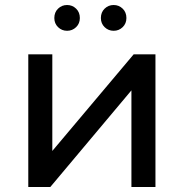

<svg xmlns="http://www.w3.org/2000/svg" viewBox="-20 -747 734 767"><path d="M93 0V-530H189V-144L514 -530H601V0H505V-386L181 0ZM434 -624Q413 -624 398 -638.5Q383 -653 383 -675Q383 -698 398 -712.5Q413 -727 434 -727Q455 -727 470 -712.5Q485 -698 485 -675Q485 -653 470 -638.5Q455 -624 434 -624ZM248 -624Q227 -624 212 -638.5Q197 -653 197 -675Q197 -698 212 -712.5Q227 -727 248 -727Q269 -727 284 -712.5Q299 -698 299 -675Q299 -653 284 -638.5Q269 -624 248 -624Z"/></svg>

Font: Montserrat Z Med
Style: Regular
Weight: 500
Designer: Julieta Ulanovsky
Foundry: Julieta Ulanovsky
Version: Version 8.000